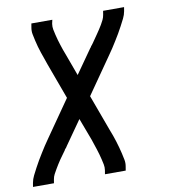

<svg xmlns="http://www.w3.org/2000/svg" viewBox="-87 -600 770 875"><g transform="rotate(-10 297.5 -162.5)"><path d="M-5 205 -2 187Q1 170 9 154Q17 138 25.5 122Q34 106 43 90.5Q52 75 61.5 60Q71 45 80.5 30Q90 15 101 0L218 -168L157 -334Q152 -349 147 -363Q142 -377 137 -391.5Q132 -406 128 -420.5Q124 -435 120.5 -450Q117 -465 114 -480.5Q111 -496 114 -512L117 -530H214L210 -512Q208 -498 210.5 -485.5Q213 -473 216 -460.5Q219 -448 222.5 -435.5Q226 -423 230 -411Q234 -399 238 -387Q242 -375 247 -363L284 -262L362 -373Q364 -375 365.5 -377Q367 -379 368 -382Q370 -383 371.5 -385Q373 -387 374 -389V-390Q374 -390 374 -390Q374 -390 374 -390H375Q382 -400 388.5 -409.5Q395 -419 402 -429Q409 -439 415.5 -449Q422 -459 428 -469Q434 -479 439 -489.5Q444 -500 446 -512L449 -530H546L543 -512Q540 -495 532 -479Q524 -463 515.5 -447Q507 -431 498 -415.5Q489 -400 479.5 -385Q470 -370 460.5 -355Q451 -340 440 -325L323 -157L384 9Q390 24 395 38Q400 52 404.5 66.5Q409 81 413 95.5Q417 110 420.5 125Q424 140 427 155.5Q430 171 427 187L424 205H328L331 187Q333 173 330.5 160.5Q328 148 325 135.5Q322 123 318.5 110.5Q315 98 311 86Q307 74 303 62Q299 50 295 38L257 -63L179 48Q178 50 176.5 52Q175 54 173 57Q171 58 170 60Q169 62 167 64V65Q167 65 167 65Q167 65 167 65Q160 75 153 84.5Q146 94 139 104Q132 114 126 124Q120 134 114 144Q108 154 102.5 164.5Q97 175 95 187L92 205Z"/></g></svg>

Font: Iosevka Curly Medium Extended
Style: Italic
Weight: 500
Width: 7
Italic angle: -9°
Monospace: yes
Designer: Belleve Invis
Foundry: Belleve Invis
Version: Version 11.1.0; ttfautohint (v1.8.3)